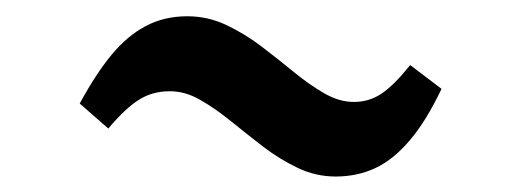

<svg xmlns="http://www.w3.org/2000/svg" viewBox="-20 -404 654 242"><path d="M403 -181.5Q378 -181.5 355 -192.5Q332 -203.5 311.2 -219.5Q290.5 -235.5 270.8 -251.5Q251 -267.5 232.2 -278.2Q213.5 -289 194 -289Q172 -289 155 -278.2Q138 -267.5 116.5 -242L80.5 -273.5Q100.5 -310.5 120.5 -334.8Q140.5 -359 163.8 -371.2Q187 -383.5 216 -383.5Q242 -383.5 265.2 -372.5Q288.5 -361.5 309.5 -345.5Q330.5 -329.5 350 -313.5Q369.5 -297.5 388.5 -286.5Q407.5 -275.5 426 -275.5Q445.5 -275.5 461.2 -286.2Q477 -297 497 -322L536.5 -292Q517 -251 496.2 -226.8Q475.5 -202.5 452.8 -192Q430 -181.5 403 -181.5Z"/></svg>

Font: Merriweather 60pt
Style: Bold Italic
Weight: 700
Italic angle: -7.8°
Version: Version 2.101